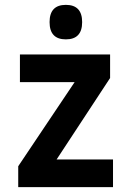

<svg xmlns="http://www.w3.org/2000/svg" viewBox="-20 -770 540 790"><path d="M318 -679Q318 -750 251 -750Q184 -750 184 -679Q184 -608 251 -608Q318 -608 318 -679ZM445 0V-114H213L433 -449V-546H62V-432H287L55 -86V0Z"/></svg>

Font: Noto Sans Mono UI Condensed
Style: Bold
Weight: 700
Width: 3
Designer: Monotype Design team
Foundry: Monotype Imaging Inc.
Version: 1.000